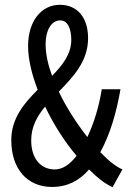

<svg xmlns="http://www.w3.org/2000/svg" viewBox="-20 -767 540 800"><path d="M197 12C261 12 312 -15 351 -61C386 -26 415 -3 449 13L490 -61C463 -73 432 -97 398 -133C439 -208 465 -297 482 -395H404C392 -320 371 -253 344 -196C300 -252 257 -318 225 -385C285 -447 347 -511 347 -608C347 -692 304 -747 229 -747C154 -747 97 -681 97 -575C97 -522 112 -458 137 -393C80 -336 27 -274 27 -183C27 -65 92 12 197 12ZM299 -118C272 -82 241 -61 208 -61C150 -61 110 -106 110 -182C110 -238 134 -282 168 -323C203 -249 249 -177 299 -118ZM197 -451C180 -497 170 -542 170 -583C170 -641 194 -682 231 -682C264 -682 277 -644 277 -601C277 -542 241 -496 197 -451Z"/></svg>

Font: Noto Sans Mono CJK HK
Style: Regular
Weight: 400
Designer: Ryoko NISHIZUKA 西塚涼子 (kana, bopomofo & ideographs); Paul D. Hunt (Latin, Greek & Cyrillic); Sandoll Communications 산돌커뮤니
Foundry: Adobe
Version: Version 2.004;hotconv 1.0.118;makeotfexe 2.5.65603